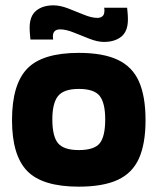

<svg xmlns="http://www.w3.org/2000/svg" viewBox="-20 -699 590 719"><path d="M25 -249Q25 -383 82 -442Q139 -501 275 -501Q366 -501 421 -475Q476 -449 500.5 -393.5Q525 -338 525 -249Q525 -161 500.5 -106Q476 -51 421 -25.5Q366 0 275 0Q139 0 82 -58.5Q25 -117 25 -249ZM275 -137Q333 -137 353.5 -162.5Q374 -188 374 -252Q374 -313 353.5 -339.5Q333 -366 275 -366Q219 -366 197.5 -339.5Q176 -313 176 -252Q176 -188 197.5 -162.5Q219 -137 275 -137ZM369 -542Q345 -542 314.5 -554Q284 -566 255.5 -577.5Q227 -589 205 -589Q178 -589 178 -562Q178 -560 178.5 -557Q179 -554 179 -551H94Q94 -551 92.5 -566.5Q91 -582 91 -595Q91 -639 115.5 -659Q140 -679 180 -679Q205 -679 235 -667.5Q265 -656 294 -644Q323 -632 345 -632Q356 -632 363.5 -638Q371 -644 371 -659Q371 -661 371 -664Q371 -667 370 -670H456Q456 -670 457.5 -655Q459 -640 459 -626Q459 -582 434.5 -562Q410 -542 369 -542Z"/></svg>

Font: Bakbak One
Style: Regular
Weight: 400
Designer: Saumya Kishore and Sanchit Sawaria
Foundry: A Good Feeling
Version: Version 1.003; ttfautohint (v1.8.3)